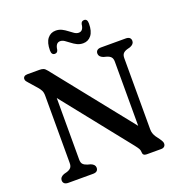

<svg xmlns="http://www.w3.org/2000/svg" viewBox="-154 -1024 1100 1158"><g transform="rotate(-20 396.0 -445.0)"><path d="M279.2 -27.6Q279.2 -14.6 271.1 -7.3Q262.9 0 246 0H87.6Q71 0 62.7 -7.3Q54.4 -14.6 54.4 -27.6Q54.4 -48.2 81 -58.8L101 -64.2Q118.3 -69.6 127.1 -79.5Q136 -89.3 136 -109.4V-541.2Q136 -562.7 129.4 -575.2Q122.9 -587.8 111.2 -601.2L70.2 -647.8Q61.6 -657.5 56.7 -663.9Q51.8 -670.4 51.8 -678.8Q51.8 -688.5 58.8 -694.2Q65.9 -700 78.8 -700H156.2Q170.9 -700 181.2 -696.3Q191.5 -692.6 203 -677.8L621.9 -152.6L600.9 -101.6V-590.6Q600.9 -610.7 591.9 -620.7Q582.9 -630.7 565 -635.8L545 -641.2Q518.4 -651.8 518.4 -672.4Q518.4 -685.4 526.7 -692.7Q535 -700 551.6 -700H710Q726.9 -700 735.1 -692.7Q743.2 -685.4 743.2 -672.4Q743.2 -651.8 716.6 -641.2L696.6 -635.8Q678.9 -630.5 670.3 -620.7Q661.6 -610.9 661.6 -590.6V-135Q661.6 -119.5 665.7 -107.9Q669.7 -96.2 676.4 -85.6L697.6 -56.6Q704.8 -45.7 708.1 -39.1Q711.4 -32.4 711.4 -25Q711.4 -14 704.1 -7Q696.7 0 683.2 0H590.2Q565.6 0 565.6 -22.4Q565.6 -35.2 560 -45Q554.5 -54.7 539.8 -73.6L165.1 -544.2L196.7 -576.2V-109.4Q196.7 -89.1 205.7 -79.6Q214.6 -70 232.6 -64.2L252.6 -58.8Q279.2 -48.2 279.2 -27.6ZM460.6 -760.1Q439 -760.1 421.3 -769Q403.5 -778 388.5 -790Q373.4 -802 359.8 -810.9Q346.1 -819.9 332.6 -819.9Q303.9 -819.9 298.9 -777.5Q294.9 -758.8 277.8 -758.8Q256.2 -758.8 256.2 -788.3Q256.2 -838.6 276.3 -863.8Q296.4 -889 328.5 -889Q350.1 -889 367.9 -880.1Q385.6 -871.1 400.7 -859.1Q415.7 -847.1 429.4 -838.2Q443 -829.2 456.8 -829.2Q485.8 -829.2 490.2 -871.5Q494.2 -890.3 512.1 -890.3Q532.9 -890.3 532.9 -860.7Q532.9 -810.4 512.7 -785.3Q492.5 -760.1 460.6 -760.1Z"/></g></svg>

Font: Fraunces SuperSoft
Style: Regular
Weight: 900
Version: Version 1.000;[b76b70a41]